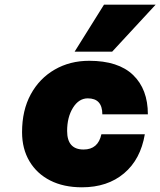

<svg xmlns="http://www.w3.org/2000/svg" viewBox="-20 -779 683 818"><path d="M643 -759 458 -559H298L423 -759ZM74 -216Q74 -309 111 -377Q148 -445 213 -482.5Q278 -520 360 -520Q484 -520 547 -459.5Q610 -399 610 -292H416Q416 -360 354 -360Q316 -360 291 -320Q266 -280 266 -221Q266 -142 336 -142Q398 -142 412 -207H597Q579 -100 508.5 -40.5Q438 19 329 19Q251 19 194 -10Q137 -39 105.5 -92Q74 -145 74 -216Z"/></svg>

Font: Overused Grotesk Black
Style: Italic
Weight: 900
Italic angle: -10°
Version: Version 0.003